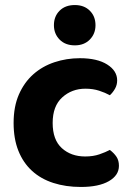

<svg xmlns="http://www.w3.org/2000/svg" viewBox="-20 -727 527 762"><path d="M319 -375Q265 -375 227 -340.5Q189 -306 189 -239Q189 -172 225.5 -139Q262 -106 318 -106Q350 -106 374.5 -114.5Q399 -123 416 -132Q433 -119 442.5 -104.5Q452 -90 452 -69Q452 -31 412 -8Q372 15 301 15Q241 15 191.5 -1Q142 -17 107 -49Q72 -81 53 -128.5Q34 -176 34 -239Q34 -304 55 -352Q76 -400 112 -432Q148 -464 196 -480Q244 -496 297 -496Q366 -496 405.5 -471Q445 -446 445 -408Q445 -390 436.5 -375Q428 -360 416 -349Q398 -359 373.5 -367Q349 -375 319 -375ZM359 -627Q359 -593 336.5 -570Q314 -547 277 -547Q239 -547 216.5 -570Q194 -593 194 -627Q194 -662 216.5 -684.5Q239 -707 277 -707Q314 -707 336.5 -684.5Q359 -662 359 -627Z"/></svg>

Font: Baloo Bhaina 2
Style: Bold
Weight: 700
Designer: Yesha Goshar, Manish Minz, Shuchita Grover and Ek Type
Foundry: Ek Type
Version: Version 1.640;hotconv 1.0.111;makeotfexe 2.5.65597; ttfautoh